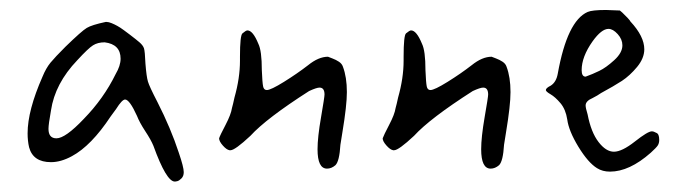

<svg xmlns="http://www.w3.org/2000/svg" viewBox="-20 -462 1349 377"><path d="M340.8 -124Q340.8 -133.8 331.1 -162.1Q315.4 -210 289.1 -261.7Q273.4 -292 270.5 -301.8Q267.6 -311.5 265.6 -336.9Q264.6 -361.3 262.7 -367.2Q260.7 -373 253.9 -378.9Q252.9 -379.9 246.1 -385.3Q239.3 -390.6 234.9 -394Q230.5 -397.5 223.1 -402.8Q215.8 -408.2 210.4 -411.1Q205.1 -414.1 199.2 -416.5Q193.4 -418.9 189.5 -418.9Q188.5 -418.9 187.5 -418.9Q160.2 -413.1 150.4 -407.2Q140.6 -401.4 108.4 -370.1Q87.9 -349.6 79.1 -338.9Q70.3 -328.1 63.5 -311.5Q34.2 -245.1 34.2 -200.2Q34.2 -185.5 37.1 -172.9Q44.9 -143.6 80.1 -143.6Q99.6 -143.6 121.1 -155.3Q159.2 -175.8 197.3 -233.4Q201.2 -238.3 208 -248Q219.7 -266.6 225.6 -266.6Q234.4 -266.6 249 -234.4Q253.9 -221.7 265.1 -204.6Q276.4 -187.5 281.2 -175.8Q306.6 -105.5 323.2 -105.5Q325.2 -105.5 328.6 -106.4Q332 -107.4 336.4 -111.8Q340.8 -116.2 340.8 -124ZM75.2 -209Q75.2 -217.8 80.1 -245.1Q87.9 -297.9 131.8 -343.8Q153.3 -367.2 162.6 -373Q171.9 -378.9 185.5 -378.9Q185.5 -378.9 185.5 -378.9Q216.8 -375 216.8 -346.7Q216.8 -333 207 -316.4Q183.6 -268.6 144.5 -228.5Q108.4 -190.4 90.8 -190.4Q75.2 -190.4 75.2 -209Z M494.1 -324.2Q494.1 -362.3 487.3 -376Q476.6 -402.3 465.8 -402.3Q462.9 -402.3 456.1 -396.5Q451.2 -392.6 451.2 -350.6Q451.2 -346.7 451.2 -342.8Q451.2 -308.6 440.4 -270.5Q437.5 -256.8 435.5 -250Q433.6 -237.3 422.9 -216.8Q412.1 -196.3 410.2 -190.4Q410.2 -184.6 417.5 -176.3Q424.8 -168 430.7 -167H432.6Q441.4 -167 471.7 -195.3Q502.9 -229.5 586.9 -283.2Q601.6 -290 607.4 -290Q617.2 -290 617.2 -276.4Q617.2 -271.5 610.4 -231.9Q603.5 -192.4 603.5 -168.9Q603.5 -130.9 622.1 -130.9Q630.9 -130.9 638.7 -137.7Q646.5 -145.5 648.4 -177.7Q649.4 -185.5 652.3 -202.1Q661.1 -254.9 661.1 -281.2Q661.1 -310.5 653.3 -331.1Q651.4 -336.9 645.5 -340.8Q639.6 -344.7 632.8 -347.2Q626 -349.6 624 -350.6Q605.5 -350.6 585 -334Q563.5 -317.4 537.6 -301.3Q511.7 -285.2 503.9 -285.2Q498 -285.2 496.6 -292.5Q495.1 -299.8 494.1 -324.2Z M815.4 -324.2Q815.4 -362.3 808.6 -376Q797.9 -402.3 787.1 -402.3Q784.2 -402.3 777.3 -396.5Q772.5 -392.6 772.5 -350.6Q772.5 -346.7 772.5 -342.8Q772.5 -308.6 761.7 -270.5Q758.8 -256.8 756.8 -250Q754.9 -237.3 744.1 -216.8Q733.4 -196.3 731.4 -190.4Q731.4 -184.6 738.8 -176.3Q746.1 -168 752 -167H753.9Q762.7 -167 793 -195.3Q824.2 -229.5 908.2 -283.2Q922.9 -290 928.7 -290Q938.5 -290 938.5 -276.4Q938.5 -271.5 931.6 -231.9Q924.8 -192.4 924.8 -168.9Q924.8 -130.9 943.4 -130.9Q952.1 -130.9 960 -137.7Q967.8 -145.5 969.7 -177.7Q970.7 -185.5 973.6 -202.1Q982.4 -254.9 982.4 -281.2Q982.4 -310.5 974.6 -331.1Q972.7 -336.9 966.8 -340.8Q960.9 -344.7 954.1 -347.2Q947.3 -349.6 945.3 -350.6Q926.8 -350.6 906.2 -334Q884.8 -317.4 858.9 -301.3Q833 -285.2 825.2 -285.2Q819.3 -285.2 817.9 -292.5Q816.4 -299.8 815.4 -324.2Z M1259.8 -204.1Q1252 -204.1 1226.6 -184.1Q1201.2 -164.1 1185.5 -164.1Q1169.9 -164.1 1155.3 -183.1Q1140.6 -202.1 1133.8 -237.3Q1129.9 -250 1129.9 -254.9Q1129.9 -263.7 1143.6 -269.5Q1153.3 -274.4 1160.2 -279.3Q1185.5 -293 1201.2 -303.2Q1216.8 -313.5 1231 -330.6Q1245.1 -347.7 1245.1 -365.2Q1245.1 -390.6 1217.8 -419.9Q1217.8 -420.9 1212.4 -426.8Q1207 -432.6 1201.7 -437.5Q1196.3 -442.4 1196.3 -441.4Q1169.9 -442.4 1169.9 -442.4Q1142.6 -442.4 1133.8 -438.5Q1093.8 -420.9 1075.2 -317.4Q1072.3 -300.8 1061.5 -293.9Q1051.8 -289.1 1051.8 -285.2Q1051.8 -282.2 1061 -276.9Q1070.3 -271.5 1080.6 -259.3Q1090.8 -247.1 1093.8 -227.5Q1096.7 -205.1 1115.7 -173.8Q1134.8 -142.6 1152.3 -131.8Q1163.1 -125 1177.7 -125Q1215.8 -125 1257.8 -162.1Q1268.6 -171.9 1271.5 -176.3Q1274.4 -180.7 1274.4 -187.5Q1274.4 -199.2 1268.6 -201.2Q1263.7 -204.1 1259.8 -204.1ZM1174.8 -405.3Q1183.6 -405.3 1192.9 -395Q1202.1 -384.8 1202.1 -373Q1202.1 -358.4 1186 -343.8Q1169.9 -329.1 1156.7 -322.8Q1143.6 -316.4 1129.9 -311.5Q1122.1 -311.5 1122.1 -324.2Q1122.1 -350.6 1143.6 -380.9Q1161.1 -405.3 1174.8 -405.3Z"/></svg>

Font: 辰宇落雁體 Thin Monospaced
Style: Regular
Weight: 100
Designer: Written by Liu, Wei-Chen; Created by Wang, Li-Yu.
Version: Version 1.000